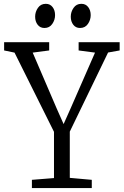

<svg xmlns="http://www.w3.org/2000/svg" viewBox="-20 -958 630 978"><path d="M255 -51V-286.5L54 -690L1 -701V-743H230.5V-701L146.5 -690L268.5 -406L304 -326L339.5 -405.5L464 -690L380.5 -701V-743H589.5V-701L530.5 -690.5L335.5 -287.5V-52L447.5 -42V0H142.5V-42ZM206 -815.5Q184.5 -815.5 171.8 -832Q159 -848.5 159 -873Q159 -897.5 173.2 -918Q187.5 -938.5 213 -938.5H214Q235 -938.5 247.8 -922Q260.5 -905.5 260.5 -881Q260.5 -856.5 246.2 -836Q232 -815.5 207 -815.5ZM387 -815.5Q366 -815.5 353.2 -832Q340.5 -848.5 340.5 -873Q340.5 -897.5 354.8 -918Q369 -938.5 394 -938.5H395Q416.5 -938.5 429.2 -922Q442 -905.5 442 -881Q442 -856.5 427.8 -836Q413.5 -815.5 388 -815.5Z"/></svg>

Font: Merriweather 24pt SemiCondensed Light
Style: Regular
Weight: 300
Width: 4
Designer: Eben Sorkin
Foundry: Eben Sorkin
Version: Version 2.100